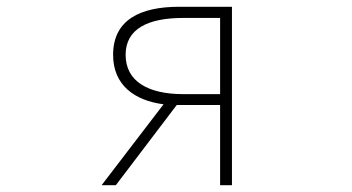

<svg xmlns="http://www.w3.org/2000/svg" viewBox="-20 -547 1040 567"><path d="M521 -269C417 -269 351 -307 351 -385C351 -462 417 -494 521 -494H630V-269ZM280 0H322L502 -237H630V0H665V-527H509C395 -527 314 -489 314 -385C314 -295 378 -250 463 -239Z"/></svg>

Font: Harano Aji Gothic K1 ExtraLight
Style: Regular
Weight: 250
Foundry: Masamichi Hosoda
Version: HaranoAjiGothicK1-ExtraLight version 20230610;ttx 4.39.4